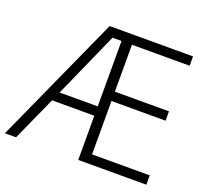

<svg xmlns="http://www.w3.org/2000/svg" viewBox="-124 -859 1069 1004"><g transform="rotate(20 410.5 -357.0)"><path d="M786 0H407V-246H172L61 0H-1L322 -714H786V-662H465V-401H766V-349H465V-52H786ZM195 -298H407V-662H357Z"/></g></svg>

Font: Noto Sans Lao Light
Style: Regular
Weight: 300
Designer: Monotype Design Team
Foundry: Monotype Imaging Inc.
Version: Version 2.003; ttfautohint (v1.8.4.7-5d5b)